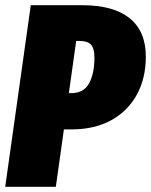

<svg xmlns="http://www.w3.org/2000/svg" viewBox="-30 -716 579 736"><path d="M529 -499Q529 -416 494.5 -353Q460 -290 396 -255Q332 -220 245 -220H215L184 0H-10L88 -696H286Q405 -696 467 -646Q529 -596 529 -499ZM332 -496Q332 -530 319 -544.5Q306 -559 276 -559H262L234 -359H243Q291 -359 311.5 -396.5Q332 -434 332 -496Z"/></svg>

Font: Fira Sans Extra Condensed Black
Style: Italic
Weight: 900
Width: 3
Italic angle: -8°
Designer: Carrois Corporate & Edenspiekermann AG
Foundry: Carrois Corporate GbR & Edenspiekermann AG
Version: Version 4.203